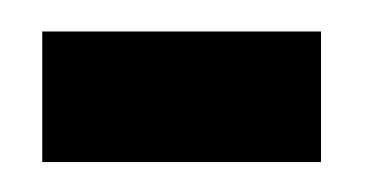

<svg xmlns="http://www.w3.org/2000/svg" viewBox="-20 -302 238 125"><path d="M7.5 -196.5H189V-281.5H7.5Z"/></svg>

Font: Anybody UltraCondensed
Style: Bold
Weight: 700
Width: 1
Version: Version 1.113;gftools[0.9.25]